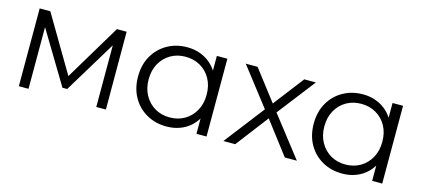

<svg xmlns="http://www.w3.org/2000/svg" viewBox="-48 -889 2752 1253"><g transform="rotate(15 1327.5 -262.5)"><path d="M101.1 0V-525.5H173.1L411.1 -122.3H381.2L622.9 -525.5H688.6L689.2 0H624.3V-443.8L637.1 -437.6L410.6 -64.1H378.6L151.1 -442.1L166.5 -444.9V0Z M1098.4 4.7Q1023.4 4.7 963.9 -29.1Q904.3 -62.9 870.2 -123.2Q836.1 -183.6 836.1 -263Q836.1 -342.8 870.2 -402.7Q904.3 -462.6 963.9 -496.4Q1023.4 -530.2 1098.4 -530.2Q1166.6 -530.2 1221.4 -499Q1276.3 -467.7 1308.8 -408.4Q1341.3 -349 1341.3 -263Q1341.3 -177.9 1309.4 -117.8Q1277.4 -57.8 1222.6 -26.5Q1167.7 4.7 1098.4 4.7ZM1103.5 -57.9Q1159.3 -57.9 1203.6 -83.5Q1247.9 -109.2 1273.6 -155.7Q1299.4 -202.2 1299.4 -263Q1299.4 -324.8 1273.6 -370.8Q1247.9 -416.8 1203.6 -442.2Q1159.3 -467.6 1103.5 -467.6Q1047.7 -467.6 1003.6 -442.2Q959.6 -416.8 933.6 -370.8Q907.6 -324.8 907.6 -263Q907.6 -202.2 933.6 -155.7Q959.6 -109.2 1003.6 -83.5Q1047.7 -57.9 1103.5 -57.9ZM1301.1 0V-158.3L1308.2 -264L1298.2 -369.7V-525.5H1369.2V0Z M1483.1 0 1705.4 -288.4 1704.4 -253.1 1493.4 -525.5H1573.4L1746.2 -300.2L1716.1 -300.8L1888.9 -525.5H1967.3L1754.3 -250.2L1755.3 -288.3L1979.5 0H1898L1715.3 -239.6L1743.5 -236.2L1563.1 0Z M2285.4 4.7Q2210.4 4.7 2150.9 -29.1Q2091.3 -62.9 2057.2 -123.2Q2023.1 -183.6 2023.1 -263Q2023.1 -342.8 2057.2 -402.7Q2091.3 -462.6 2150.9 -496.4Q2210.4 -530.2 2285.4 -530.2Q2353.6 -530.2 2408.4 -499Q2463.3 -467.7 2495.8 -408.4Q2528.3 -349 2528.3 -263Q2528.3 -177.9 2496.4 -117.8Q2464.4 -57.8 2409.6 -26.5Q2354.7 4.7 2285.4 4.7ZM2290.5 -57.9Q2346.3 -57.9 2390.6 -83.5Q2434.9 -109.2 2460.6 -155.7Q2486.4 -202.2 2486.4 -263Q2486.4 -324.8 2460.6 -370.8Q2434.9 -416.8 2390.6 -442.2Q2346.3 -467.6 2290.5 -467.6Q2234.7 -467.6 2190.6 -442.2Q2146.6 -416.8 2120.6 -370.8Q2094.6 -324.8 2094.6 -263Q2094.6 -202.2 2120.6 -155.7Q2146.6 -109.2 2190.6 -83.5Q2234.7 -57.9 2290.5 -57.9ZM2488.1 0V-158.3L2495.2 -264L2485.2 -369.7V-525.5H2556.2V0Z"/></g></svg>

Font: Montserrat Alternates Thin
Style: Regular
Weight: 100
Designer: Julieta Ulanovsky
Foundry: Julieta Ulanovsky
Version: Version 9.000